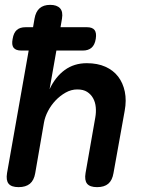

<svg xmlns="http://www.w3.org/2000/svg" viewBox="-20 -760 640 790"><path d="M68 -552Q45 -552 36 -563.5Q27 -575 32 -600Q36 -625 49 -636.5Q62 -648 85 -648H116L122 -683Q127 -712 143 -726Q159 -740 186.5 -740Q214 -740 227 -726Q240 -712 235 -683L229 -648H338Q360 -648 369 -636.5Q378 -625 374 -600Q370 -575 356.5 -563.5Q343 -552 321 -552H212L184 -393Q208 -444 246.5 -472Q285 -500 337 -500Q381 -500 413.5 -485.5Q446 -471 466 -445Q486 -419 493.5 -383Q501 -347 493 -304L447 -48Q442 -18 425.5 -4Q409 10 379.5 10Q350 10 338.5 -4Q327 -18 332 -48L372 -276Q376 -298 374 -319Q372 -340 363 -356Q354 -372 338.5 -382Q323 -392 298 -392Q273 -392 250 -379Q227 -366 208.5 -346.5Q190 -327 177.5 -303Q165 -279 161 -256L125 -48Q120 -18 103 -4Q86 10 56.5 10Q27 10 15.5 -4Q4 -18 9 -48L98 -552Z"/></svg>

Font: Maple Mono NL SemiBold
Style: Italic
Weight: 600
Italic angle: -10°
Monospace: yes
Designer: subframe7536
Version: Version 7.000